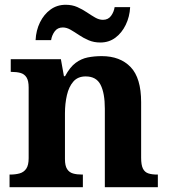

<svg xmlns="http://www.w3.org/2000/svg" viewBox="-20 -784 707 804"><path d="M20 0V-53H22Q45 -53 62.5 -58Q80 -63 90 -77.7Q100 -92.4 100 -121.8V-417.6Q100 -446 91 -460Q82 -474 66 -478.5Q50 -483 28 -483H25V-536H235L247.7 -465H252.5Q273 -503 296.5 -520.5Q320 -538 347.3 -543.5Q374.7 -549 405.9 -549Q483 -549 527 -503.2Q571 -457.4 571 -356V-123.5Q571 -93 578.5 -78Q586 -63 601 -58Q616 -53 638 -53H641V0H419V-329Q419 -394 401.1 -429Q383.3 -464 338.8 -464Q306 -464 287.2 -442.5Q268.3 -420.9 260.2 -385.5Q252 -350.1 252 -309V-118Q252 -90 261 -76Q270 -62 286 -57.5Q302 -53 324 -53H327V0ZM400 -606Q373 -606 351 -615.5Q329 -625 310.5 -637.5Q292 -650 275.5 -659.5Q259 -669 243 -669Q221 -669 209 -652.5Q197 -636 194 -616H129Q131 -657 147.5 -690.5Q164 -724 191.5 -744Q219 -764 255 -764Q282 -764 303.5 -754.5Q325 -745 343.5 -732.5Q362 -720 378.5 -710.5Q395 -701 411 -701Q433 -701 445 -717.5Q457 -734 460 -754H525Q523 -714 506.5 -680Q490 -646 463 -626Q436 -606 400 -606Z"/></svg>

Font: Noto Serif Armenian
Style: Regular
Weight: 400
Designer: Monotype Design Team
Foundry: Monotype Imaging Inc.
Version: Version 2.007